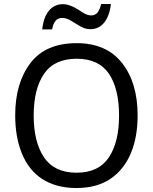

<svg xmlns="http://www.w3.org/2000/svg" viewBox="-20 -944 775 974"><path d="M678.2 -357.9C678.2 -468.8 651.9 -557.6 599.1 -624.5C546.4 -691.4 469.7 -725.1 369.1 -725.1C263.7 -725.1 185.5 -691.4 134.3 -624C83 -556.6 57.1 -468.3 57.1 -358.9C57.1 -285.2 68.4 -220.2 91.3 -165C136.2 -54.2 228 9.8 368.2 9.8C436 9.8 493.2 -5.4 539.1 -36.1C630.9 -97.2 678.2 -211.4 678.2 -357.9ZM150.9 -357.9C150.9 -448.2 168.5 -518.6 203.6 -569.8C238.3 -620.6 293.5 -646 369.1 -646C443.8 -646 498 -620.6 532.7 -569.8C566.9 -518.6 584 -448.2 584 -357.9C584 -268.1 566.9 -197.3 532.2 -145.5C497.6 -93.8 442.9 -67.9 368.2 -67.9C293.5 -67.9 238.3 -93.8 203.6 -145.5C168.5 -197.3 150.9 -268.1 150.9 -357.9ZM493.2 -923.8C483.9 -885.3 470.2 -865.7 442.4 -865.7C429.2 -865.7 415 -870.6 399.9 -880.4C370.1 -899.9 335 -922.9 299.3 -922.9C239.7 -922.9 202.1 -874.5 194.3 -794.9H244.1C252.4 -833.5 266.1 -853 295.4 -853C309.6 -853 324.2 -848.6 339.4 -839.4C354.5 -830.1 370.6 -820.3 387.2 -810.5C403.8 -800.8 420.9 -795.9 438.5 -795.9C497.1 -795.9 534.2 -845.2 542.5 -923.8Z"/></svg>

Font: Avrile Sans
Style: Regular
Weight: 400
Designer: Monotype Design Team, Google (font), Stefan Peev (BGR Cyrillic), Cristiano Sobral (main changes)
Foundry: The Avrile Sans Project Authors
Version: Version 3.110